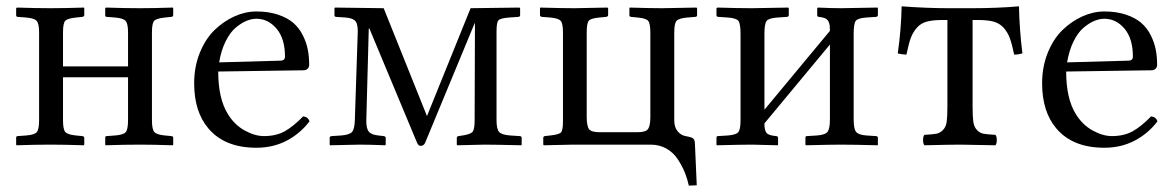

<svg xmlns="http://www.w3.org/2000/svg" viewBox="-20 -455 3698 604"><path d="M382.8 -77.1V-211.9H178.2V-77.1Q178.2 -47.9 185.5 -39.6Q193.4 -31.2 219.2 -28.8L238.8 -26.9Q245.1 -25.9 245.1 -21V0L243.2 2Q183.6 0 139.2 0Q91.8 0 32.2 2L30.8 0V-22Q30.8 -26.9 36.1 -26.9L62 -28.8Q88.9 -30.8 95.9 -39.6Q103 -48.3 103 -77.1V-353Q103 -380.9 95.2 -389.4Q87.4 -397.9 62 -399.9L36.1 -401.9Q30.8 -401.9 30.8 -407.2V-429.2L33.2 -431.2Q92.8 -429.2 139.2 -429.2Q184.6 -429.2 244.1 -431.2L245.1 -429.2V-408.2Q245.1 -402.8 238.8 -401.9L219.2 -399.9Q192.4 -397 185.3 -389.6Q178.2 -382.3 178.2 -353V-246.1H382.8V-353Q382.8 -380.9 375 -389.4Q367.2 -397.9 341.8 -399.9L315.9 -401.9Q311 -401.9 311 -407.2V-429.2L313 -431.2Q372.6 -429.2 419.9 -429.2Q464.4 -429.2 523.9 -431.2L524.9 -429.2V-408.2Q524.9 -402.3 519 -401.9L499 -399.9Q472.2 -397 465.1 -389.6Q458 -382.3 458 -353V-77.1Q458 -47.9 465.6 -39.6Q473.1 -31.2 499 -28.8L519 -26.9Q524.9 -26.4 524.9 -21V0L522.9 2Q463.4 0 419.9 0Q371.6 0 312 2L311 0V-22Q311 -26.9 315.9 -26.9L341.8 -28.8Q368.7 -30.8 375.7 -39.6Q382.8 -48.3 382.8 -77.1Z M669.4 -258.8 862.8 -264.2Q876.5 -264.6 876.5 -276.9Q876.5 -333.5 850.1 -364.7Q823.7 -396 786.6 -396Q771.5 -396 755.4 -389.4Q739.3 -382.8 721.7 -368.2Q704.1 -353.5 689.9 -325.2Q675.8 -296.9 669.4 -258.8ZM933.6 -88.9Q949.2 -87.4 953.6 -73.2Q923.8 -34.2 881.3 -12.2Q838.9 9.8 786.6 9.8Q687 9.8 635.7 -50.8Q590.8 -103.5 590.8 -192.9Q590.8 -245.1 608.6 -289.1Q626.5 -333 655 -360.6Q683.6 -388.2 717.8 -403.6Q752 -418.9 786.6 -418.9Q825.2 -418.9 854.7 -408.9Q884.3 -398.9 902.6 -383.1Q920.9 -367.2 932.4 -344.5Q943.8 -321.8 948.2 -299.3Q952.6 -276.9 952.6 -251Q952.6 -243.7 947.8 -238.8Q942.9 -233.9 934.6 -233.9L666.5 -230Q666.5 -145 696.8 -96.2Q717.8 -62 750 -44.4Q781.7 -26.9 810.5 -26.9Q848.6 -26.9 876 -42.2Q903.3 -57.6 933.6 -88.9Z M1033.2 -431.2 1187 -429.2 1323.2 -89.8 1460.4 -429.2 1614.3 -431.2 1616.2 -429.2V-407.2Q1616.2 -402.3 1610.4 -401.9L1582 -399.9Q1554.7 -397.9 1548.3 -391.4Q1542 -384.8 1542 -356.9V-76.2Q1542 -49.8 1549.8 -40.3Q1557.6 -30.8 1585.4 -28.8L1615.2 -26.9Q1621.1 -26.4 1621.1 -21V0L1620.1 2Q1533.2 0 1503.4 0L1418.5 2L1417 0V-21Q1417 -25.9 1422.4 -26.9L1435.1 -28.8Q1460.9 -32.7 1467 -40.8Q1473.1 -48.8 1473.1 -76.2L1474.1 -381.8H1473.1L1317.4 -5.9Q1313 3.9 1303.2 3.9Q1296.4 3.9 1292 -5.9L1142.1 -365.2H1140.1L1132.3 -75.2Q1132.3 -50.3 1140.1 -41Q1147.9 -31.2 1170.4 -28.8L1187 -26.9Q1193.4 -25.9 1193.4 -21V0L1191.4 2Q1142.1 0 1112.3 0L1018.1 2L1017.1 0V-22Q1017.1 -25.9 1023.4 -26.9L1053.2 -28.8Q1079.1 -30.8 1087.2 -39.6Q1095.2 -48.3 1096.2 -75.2L1105.5 -356.9Q1105.5 -381.8 1096.7 -390.1Q1087.9 -398.4 1066.4 -399.9L1037.1 -401.9Q1032.2 -402.3 1032.2 -407.2V-429.2Z M2025.9 -352.1Q2025.9 -381.3 2019 -389.4Q2012.2 -397.5 1985.8 -399.9L1964.8 -401.9Q1960 -402.8 1960 -407.2V-429.2L1960.9 -431.2Q2022.9 -429.2 2063 -429.2L2170.9 -431.2L2172.9 -429.2V-407.2Q2172.9 -402.3 2167 -401.9L2142.1 -399.9Q2115.7 -397.5 2108.4 -389.6Q2101.1 -381.8 2101.1 -352.1V-76.2Q2101.1 -55.2 2111.6 -42.2Q2122.1 -29.3 2136.7 -26.9Q2152.3 -24.4 2158.9 -20.5Q2165.5 -16.6 2166 -4.9L2171.9 127.9L2147 128.9Q2142.1 106.9 2134.3 87.6Q2126.5 68.4 2112.8 46.9Q2099.1 25.4 2076.9 12.7Q2054.7 0 2026.9 0H1783.7L1690.9 2L1689 0V-21Q1689 -25.9 1693.8 -26.9L1710.9 -28.8Q1737.8 -31.7 1744.6 -38.1Q1751 -44.9 1751 -73.2V-353Q1751 -381.3 1743.9 -389.4Q1736.8 -397.5 1710.9 -399.9L1685.1 -401.9Q1678.7 -402.8 1678.7 -407.2V-429.2L1679.7 -431.2Q1745.6 -429.2 1787.1 -429.2L1891.1 -431.2L1893.1 -429.2V-408.2Q1893.1 -402.8 1886.7 -401.9L1865.7 -399.9Q1839.4 -397.5 1832.5 -390.1Q1825.7 -382.8 1825.7 -353V-87.9Q1825.7 -58.6 1833 -48.8Q1840.3 -39.1 1865.7 -39.1H1985.8Q2011.7 -39.1 2018.8 -49.3Q2025.9 -59.6 2025.9 -87.9Z M2345.7 -429.2 2459.5 -431.2 2461.4 -429.2V-408.2Q2461.4 -402.3 2455.6 -401.9L2425.8 -399.9Q2397.9 -397.9 2391.4 -388.9Q2384.8 -379.9 2384.8 -348.1V-109.9L2590.8 -357.9Q2590.8 -369.1 2590.1 -375Q2589.4 -380.9 2586.2 -387.5Q2583 -394 2575.4 -397.5Q2567.9 -400.9 2555.7 -401.9Q2550.8 -402.8 2550.8 -407.2V-429.2L2552.7 -431.2Q2597.7 -429.2 2625.5 -429.2L2740.7 -431.2L2741.7 -429.2V-408.2Q2741.7 -402.3 2735.8 -401.9L2705.6 -399.9Q2678.2 -397.9 2671.9 -389.2Q2665.5 -380.4 2665.5 -348.1V-79.1Q2665.5 -50.3 2672.9 -40.5Q2680.2 -30.8 2705.6 -28.8L2735.8 -26.9Q2741.7 -26.4 2741.7 -21V0L2740.7 2Q2660.6 0 2625.5 0Q2595.7 0 2515.6 2L2513.7 0V-22Q2513.7 -26.9 2518.6 -26.9L2549.8 -28.8Q2576.7 -30.8 2583.7 -40.8Q2590.8 -50.8 2590.8 -79.1V-314.9L2384.8 -66.9V-64.9Q2384.8 -44.9 2391.4 -36.9Q2397.9 -28.8 2421.9 -26.9Q2427.7 -26.4 2427.7 -21V0L2426.8 2Q2346.7 0 2345.7 0Q2314.9 0 2234.9 2L2233.9 0V-22Q2233.9 -26.9 2238.8 -26.9L2269.5 -28.8Q2296.4 -30.8 2303 -39.8Q2309.6 -48.8 2309.6 -77.1V-347.2Q2309.6 -379.9 2303.2 -388.9Q2296.9 -397.9 2269.5 -399.9L2239.7 -401.9Q2233.9 -402.3 2233.9 -407.2V-429.2L2236.8 -431.2Q2302.7 -429.2 2345.7 -429.2Z M2960.4 -122.1V-392.1H2945.3Q2914.6 -392.1 2895.5 -387Q2876.5 -381.8 2864 -367.4Q2851.6 -353 2845 -335Q2838.4 -316.9 2831.5 -283.2Q2825.7 -283.2 2818.8 -284.2Q2812 -285.2 2808.1 -286.1L2804.2 -287.1Q2814.9 -360.8 2816.4 -435.1Q2896.5 -429.2 2962.4 -429.2H3037.1Q3116.7 -429.2 3185.5 -435.1Q3187 -361.8 3196.3 -287.1Q3183.6 -283.2 3170.4 -283.2Q3163.6 -316.4 3156.7 -335Q3149.9 -353.5 3137.2 -367.7Q3124.5 -381.8 3105.7 -387Q3086.9 -392.1 3056.2 -392.1H3039.6V-122.1Q3039.6 -89.8 3041.7 -73Q3043.9 -56.2 3053 -46.4Q3062 -36.6 3073.7 -34.4Q3085.4 -32.2 3111.3 -30.8Q3115.7 -26.4 3115.7 -14.4Q3115.7 -2.4 3111.3 2Q3025.4 0 3000.5 0Q2972.2 0 2888.2 2Q2883.8 -2.4 2883.8 -14.4Q2883.8 -26.4 2888.2 -30.8Q2914.1 -32.2 2925.8 -34.4Q2937.5 -36.6 2946.8 -46.4Q2956.1 -56.2 2958.3 -73Q2960.4 -89.8 2960.4 -122.1Z M3336.9 -258.8 3530.3 -264.2Q3543.9 -264.6 3543.9 -276.9Q3543.9 -333.5 3517.6 -364.7Q3491.2 -396 3454.1 -396Q3439 -396 3422.9 -389.4Q3406.7 -382.8 3389.2 -368.2Q3371.6 -353.5 3357.4 -325.2Q3343.3 -296.9 3336.9 -258.8ZM3601.1 -88.9Q3616.7 -87.4 3621.1 -73.2Q3591.3 -34.2 3548.8 -12.2Q3506.3 9.8 3454.1 9.8Q3354.5 9.8 3303.2 -50.8Q3258.3 -103.5 3258.3 -192.9Q3258.3 -245.1 3276.1 -289.1Q3293.9 -333 3322.5 -360.6Q3351.1 -388.2 3385.3 -403.6Q3419.4 -418.9 3454.1 -418.9Q3492.7 -418.9 3522.2 -408.9Q3551.8 -398.9 3570.1 -383.1Q3588.4 -367.2 3599.9 -344.5Q3611.3 -321.8 3615.7 -299.3Q3620.1 -276.9 3620.1 -251Q3620.1 -243.7 3615.2 -238.8Q3610.4 -233.9 3602.1 -233.9L3334 -230Q3334 -145 3364.3 -96.2Q3385.3 -62 3417.5 -44.4Q3449.2 -26.9 3478 -26.9Q3516.1 -26.9 3543.5 -42.2Q3570.8 -57.6 3601.1 -88.9Z"/></svg>

Font: Linux Libertine Display G
Style: Regular
Weight: 400
Designer: Philipp H. Poll
Foundry: Philipp H. Poll
Version: Version 5.0.9